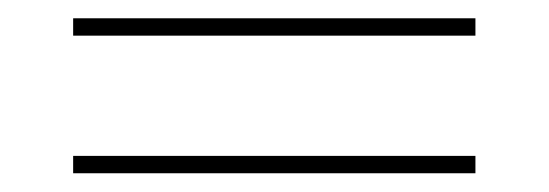

<svg xmlns="http://www.w3.org/2000/svg" viewBox="-20 -490 600 210"><path d="M60 -451V-470H500V-451ZM60 -300.5V-319.5H500V-300.5Z"/></svg>

Font: Bodoni Moda 11pt SemiBold
Style: Regular
Weight: 600
Designer: Owen Earl
Foundry: indestructible type
Version: Version 2.004